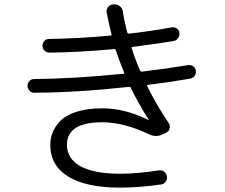

<svg xmlns="http://www.w3.org/2000/svg" viewBox="-20 -819 1040 889"><path d="M137.7 -389.6Q125 -389.6 116.2 -399.4Q107.4 -409.2 107.4 -421.9Q107.4 -434.6 116.2 -443.8Q125 -453.1 137.7 -453.1Q313.5 -454.1 551.8 -477.5Q557.6 -477.5 554.7 -483.4Q529.3 -544.9 515.6 -587.9Q514.6 -591.8 509.8 -591.8Q349.6 -577.1 209 -575.2Q196.3 -575.2 186.5 -584.5Q176.8 -593.8 176.8 -606.9Q176.8 -620.1 185.5 -629.4Q194.3 -638.7 207 -638.7Q344.7 -640.6 492.2 -654.3Q498 -654.3 496.1 -660.2Q485.4 -703.1 473.6 -762.7Q471.7 -776.4 481 -787.1Q490.2 -797.9 503.9 -798.8H507.8Q522.5 -799.8 534.7 -790.5Q546.9 -781.2 548.8 -765.6Q554.7 -724.6 569.3 -668Q571.3 -663.1 576.2 -663.1Q671.9 -673.8 776.4 -692.4Q789.1 -694.3 799.3 -687Q809.6 -679.7 810.5 -667Q812.5 -653.3 804.2 -642.1Q795.9 -630.9 783.2 -628.9Q719.7 -618.2 592.8 -601.6Q587.9 -601.6 589.8 -595.7Q606.4 -542 628.9 -492.2Q630.9 -487.3 636.7 -487.3Q758.8 -502 851.6 -517.6Q864.3 -519.5 874.5 -512.2Q884.8 -504.9 886.7 -491.7Q888.7 -478.5 881.3 -467.8Q874 -457 861.3 -455.1Q759.8 -437.5 664.1 -425.8Q662.1 -425.8 661.1 -423.8Q660.2 -421.9 661.1 -420.9Q706.1 -330.1 760.7 -250Q768.6 -239.3 765.6 -225.1Q762.7 -210.9 750 -205.1L734.4 -197.3Q702.1 -181.6 669.9 -197.3Q553.7 -252.9 453.1 -252.9Q290 -252.9 290 -148.4Q290 -84 352.5 -49.3Q415 -14.6 537.1 -14.6Q615.2 -14.6 716.8 -30.3Q729.5 -32.2 740.2 -23.9Q751 -15.6 752.9 -2Q754.9 11.7 747.1 22.5Q739.3 33.2 725.6 35.2Q624 49.8 537.1 49.8Q378.9 49.8 295.9 -1.5Q212.9 -52.7 212.9 -147.5Q212.9 -179.7 224.1 -207Q235.4 -234.4 260.7 -260.3Q286.1 -286.1 335.4 -301.8Q384.8 -317.4 453.1 -317.4Q559.6 -317.4 666 -263.7H668V-265.6Q620.1 -340.8 585.9 -412.1Q584 -417 579.1 -417Q339.8 -390.6 137.7 -389.6Z"/></svg>

Font: Rounded-L Mgen+ 2m regular
Style: Regular
Weight: 400
Designer: [Source Han Sans]
Ryoko NISHIZUKA  (kana & ideographs); Paul D. Hunt (Latin, Greek & Cyrillic); Wenlong ZHANG  (bopomofo
Version: Version 1.059.20150602